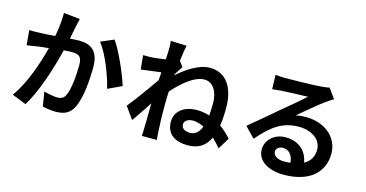

<svg xmlns="http://www.w3.org/2000/svg" viewBox="-86 -1208 3171 1663"><g transform="rotate(15 1500.0 -376.5)"><path d="M399 -491C427 -493 451 -495 467 -495C530 -495 562 -483 562 -403C562 -304 550 -183 523 -126C507 -92 482 -82 449 -82C422 -82 368 -92 329 -103L350 27C384 34 429 41 468 41C543 41 595 19 628 -51C671 -137 684 -299 684 -417C684 -561 613 -607 507 -607C486 -607 457 -605 425 -603C426 -611 428 -619 429 -628L431 -638C436 -663 440 -687 445 -708C450 -733 457 -763 463 -789L317 -804C318 -741 310 -668 296 -592C245 -588 201 -585 170 -584C133 -583 101 -581 65 -584L77 -450C107 -455 157 -462 185 -467C204 -469 234 -472 270 -476C234 -339 169 -137 72 -6L199 45C242 -24 281 -113 313 -203L317 -214C352 -313 380 -413 399 -491ZM972 -324C957 -374 928 -448 895 -521L890 -531C861 -595 828 -656 800 -695L683 -645C754 -557 822 -377 848 -266L972 -324Z M1562 -140C1562 -173 1597 -193 1638 -193C1672 -193 1705 -182 1738 -166C1719 -115 1688 -84 1640 -84C1601 -84 1568 -97 1563 -130L1562 -139V-140ZM1277 -721C1277 -710 1275 -682 1273 -644C1230 -638 1188 -632 1159 -630C1124 -628 1103 -628 1074 -629L1086 -503C1142 -511 1216 -520 1265 -526C1264 -503 1262 -478 1260 -455C1239 -424 1213 -387 1186 -349L1179 -340C1133 -276 1085 -211 1050 -169L1127 -61C1148 -89 1173 -127 1199 -166L1205 -175L1211 -183C1224 -204 1238 -224 1251 -244C1251 -201 1250 -165 1249 -129V-120C1249 -116 1249 -113 1249 -110V-101C1248 -76 1248 -51 1247 -23C1247 -7 1246 28 1244 50H1379C1376 27 1374 -7 1373 -25C1368 -93 1367 -155 1367 -215V-225C1367 -230 1367 -234 1367 -239V-248C1367 -253 1367 -258 1367 -263V-286C1367 -316 1368 -349 1370 -382C1450 -472 1553 -562 1643 -562C1719 -562 1767 -489 1767 -382C1767 -343 1765 -306 1762 -272C1725 -284 1689 -290 1649 -290C1528 -290 1455 -225 1455 -135C1455 -22 1536 26 1648 26C1748 26 1806 -19 1842 -95C1867 -72 1891 -46 1914 -18L1977 -121C1943 -158 1911 -188 1876 -213C1884 -262 1887 -316 1887 -374C1887 -556 1807 -673 1665 -673C1563 -673 1460 -600 1379 -530C1380 -533 1380 -536 1380 -539C1397 -565 1417 -598 1430 -616L1394 -664C1402 -727 1410 -777 1416 -805L1273 -810C1278 -779 1277 -750 1277 -721Z M2870 -225C2870 -371 2747 -476 2577 -476C2546 -476 2517 -474 2484 -466C2546 -516 2648 -605 2702 -643C2725 -660 2747 -673 2770 -688L2707 -775C2695 -771 2673 -769 2632 -765C2606 -762 2546 -760 2484 -759L2466 -758C2402 -757 2340 -756 2315 -756C2287 -756 2254 -757 2226 -761L2230 -633C2253 -636 2283 -639 2310 -641C2363 -644 2496 -649 2547 -650C2523 -629 2488 -599 2451 -567L2443 -560C2406 -529 2369 -498 2342 -476C2315 -453 2276 -420 2234 -384L2226 -377C2180 -338 2132 -298 2096 -269L2185 -177C2292 -299 2385 -379 2538 -379C2656 -379 2742 -317 2742 -227C2742 -167 2716 -119 2661 -90C2647 -185 2576 -261 2452 -261C2346 -261 2277 -187 2277 -106C2277 -6 2377 57 2516 57C2758 57 2870 -67 2870 -225ZM2392 -118C2392 -143 2415 -167 2453 -167C2507 -167 2542 -124 2548 -59L2539 -58C2524 -56 2509 -55 2491 -55C2436 -55 2398 -77 2393 -110L2392 -117V-118Z"/></g></svg>

Font: Glow Sans TC Normal
Style: Bold
Weight: 700
Designer: Ryoko NISHIZUKA (kana, bopomofo & ideographs); Paul D. Hunt (Latin, Greek & Cyrillic); Sandoll Communications, Soo-young
Version: Version 0.93